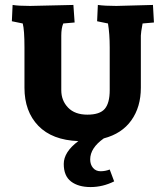

<svg xmlns="http://www.w3.org/2000/svg" viewBox="-20 -560 669 777"><path d="M550 -416V-205Q550 -127 511.5 -73Q473 -19 400 0Q345 39 345 85Q345 106 356.5 119.5Q368 133 387 133Q406 133 424 126L442 174Q396 197 346.5 197Q297 197 267.5 174.5Q238 152 238 103.5Q238 55 297 11Q191 7 135 -51Q79 -109 79 -205V-368Q79 -439 72 -465L28 -474L31 -540Q55 -536 102 -536L277 -540L282 -469L236 -465Q228 -446 228 -416V-195Q228 -153 255.5 -124.5Q283 -96 333.5 -96Q384 -96 404 -119.5Q424 -143 424 -195V-368Q424 -423 417 -465L373 -474L376 -540Q404 -536 451 -536L599 -540L603 -469L557 -465Q550 -427 550 -416Z"/></svg>

Font: Andada SC
Style: Bold
Weight: 700
Designer: Carolina Giovagnoli
Foundry: Carolina Giovagnoli
Version: Version 1.003